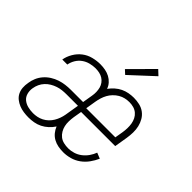

<svg xmlns="http://www.w3.org/2000/svg" viewBox="-181 -954 1162 1162"><g transform="rotate(45 400.0 -373.5)"><path d="M203 8Q182 8 161 5Q140 2 121.5 -5.5Q103 -13 87 -25.5Q71 -38 62 -56Q53 -74 51.5 -95Q50 -116 54 -138Q57 -161 66.5 -183.5Q76 -206 92.5 -225Q109 -244 130.5 -257.5Q152 -271 174.5 -278.5Q197 -286 220.5 -289Q244 -292 267 -292H371L382 -358Q385 -375 384.5 -392Q384 -409 380 -424.5Q376 -440 366.5 -453Q357 -466 343.5 -474.5Q330 -483 313.5 -486.5Q297 -490 280 -490Q258 -490 234.5 -484Q211 -478 191.5 -464Q172 -450 159.5 -429Q147 -408 143 -385H100Q105 -415 122 -444Q139 -473 164.5 -492.5Q190 -512 221.5 -520Q253 -528 283 -528Q305 -528 326 -524Q347 -520 365 -510.5Q383 -501 397 -485.5Q411 -470 417 -451Q431 -470 448.5 -485.5Q466 -501 486 -510.5Q506 -520 527.5 -524Q549 -528 570 -528Q595 -528 619 -522.5Q643 -517 662 -503Q681 -489 693 -468.5Q705 -448 710.5 -424.5Q716 -401 715.5 -376Q715 -351 711 -326L697 -241H405L396 -188Q393 -168 392.5 -148.5Q392 -129 396 -111Q400 -93 409.5 -77Q419 -61 433 -50Q447 -39 466 -34.5Q485 -30 505 -30Q527 -30 550 -37Q573 -44 592.5 -59Q612 -74 626 -94Q640 -114 648 -136L685 -121Q673 -94 655 -69Q637 -44 612 -26Q587 -8 558 0Q529 8 501 8Q478 8 456.5 4Q435 0 416 -10.5Q397 -21 383.5 -37.5Q370 -54 362 -74Q349 -54 331 -37.5Q313 -21 292 -10.5Q271 0 248 4Q225 8 203 8ZM411 -279H660L669 -332Q672 -351 672.5 -370Q673 -389 670 -407Q667 -425 659 -441Q651 -457 637.5 -468.5Q624 -480 606.5 -485Q589 -490 570 -490Q552 -490 534 -486Q516 -482 499 -472Q482 -462 468 -447.5Q454 -433 445 -416.5Q436 -400 430.5 -382Q425 -364 422 -346ZM204 -30Q221 -30 238.5 -33.5Q256 -37 272.5 -45.5Q289 -54 302.5 -67Q316 -80 325.5 -96Q335 -112 341 -129Q347 -146 350 -163L365 -254H267Q249 -254 230.5 -252Q212 -250 194 -244Q176 -238 159 -228Q142 -218 128.5 -203.5Q115 -189 107 -171.5Q99 -154 96 -135Q92 -112 98 -90Q104 -68 120.5 -54.5Q137 -41 159 -35.5Q181 -30 204 -30ZM435 -588 409 -612 551 -755 583 -725Z"/></g></svg>

Font: Iosevka Aile Extralight
Style: Italic
Weight: 200
Italic angle: -9°
Designer: Belleve Invis
Foundry: Belleve Invis
Version: Version 31.1.0; ttfautohint (v1.8.4)